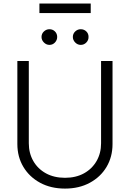

<svg xmlns="http://www.w3.org/2000/svg" viewBox="-20 -1081 753 1113"><path d="M565.9 -727.5H632.3V-246.1Q632.3 -171.9 597.7 -113.5Q563 -55.2 500.7 -21.5Q438.5 12.2 356.9 12.2Q274.9 12.2 212.6 -21.5Q150.4 -55.2 115.5 -113.5Q80.6 -171.9 80.6 -246.1V-727.5H147V-250.5Q147 -192.9 173.1 -147.5Q199.2 -102.1 246.3 -76.2Q293.5 -50.3 356.9 -50.3Q419.9 -50.3 466.8 -76.2Q513.7 -102.1 539.8 -147.5Q565.9 -192.9 565.9 -250.5ZM266.6 -820.8Q248.5 -820.8 234.6 -834.7Q220.7 -848.6 220.7 -866.7Q220.7 -885.7 234.6 -898.7Q248.5 -911.6 266.6 -911.6Q285.6 -911.6 298.6 -898.7Q311.5 -885.7 311.5 -866.7Q311.5 -848.6 298.6 -834.7Q285.6 -820.8 266.6 -820.8ZM447.8 -820.8Q429.7 -820.8 416 -834.7Q402.3 -848.6 402.3 -866.7Q402.3 -885.7 416 -898.7Q429.7 -911.6 447.8 -911.6Q467.3 -911.6 480.5 -898.7Q493.7 -885.7 493.2 -866.7Q493.7 -848.6 480.5 -834.7Q467.3 -820.8 447.8 -820.8ZM505.9 -1060.5V-1005.4H208.5V-1060.5Z"/></svg>

Font: Inter Tight Light
Style: Regular
Weight: 300
Designer: Rasmus Andersson
Foundry: rsms
Version: Version 3.004